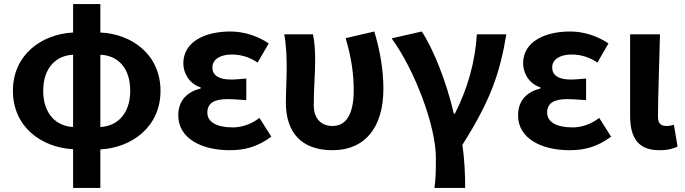

<svg xmlns="http://www.w3.org/2000/svg" viewBox="-20 -730 3391 951"><path d="M477 -459C566 -455 625 -392 625 -280C625 -169 563 -105 477 -101ZM342 -101C256 -105 194 -169 194 -280C194 -392 256 -455 342 -459ZM477 -710H342V-569C187 -561 44 -460 44 -280C44 -100 187 1 342 9V201H477V10C631 2 775 -100 775 -280C775 -460 633 -562 477 -569Z M1118 14C1190 14 1253 -1 1324 -53L1265 -146C1220 -111 1172 -99 1133 -99C1051 -99 1007 -127 1007 -172C1007 -218 1039 -239 1106 -239C1136 -239 1168 -236 1200 -234V-341C1174 -339 1147 -336 1124 -336C1062 -336 1032 -358 1032 -396C1032 -436 1071 -460 1128 -460C1173 -460 1217 -447 1256 -420L1311 -515C1256 -552 1188 -574 1121 -574C998 -574 888 -525 888 -416C888 -369 916 -316 974 -297V-292C908 -275 863 -234 863 -158C863 -46 976 14 1118 14Z M1627 14C1788 14 1879 -99 1879 -290C1879 -385 1862 -481 1834 -574L1692 -541C1722 -440 1732 -359 1732 -283C1732 -160 1692 -106 1627 -106C1575 -106 1534 -138 1534 -209C1534 -282 1541 -373 1541 -423C1541 -475 1539 -521 1530 -560H1388C1399 -499 1400 -437 1400 -393C1400 -335 1396 -278 1396 -221C1396 -78 1469 14 1627 14Z M2132 201H2284C2284 137 2281 57 2270 -12C2413 -238 2456 -370 2488 -560H2342C2333 -419 2295 -289 2233 -167H2228C2190 -330 2124 -492 2069 -574L1920 -540C2038 -377 2139 -102 2139 51C2139 124 2138 153 2132 201Z M2801 14C2873 14 2936 -1 3007 -53L2948 -146C2903 -111 2855 -99 2816 -99C2734 -99 2690 -127 2690 -172C2690 -218 2722 -239 2789 -239C2819 -239 2851 -236 2883 -234V-341C2857 -339 2830 -336 2807 -336C2745 -336 2715 -358 2715 -396C2715 -436 2754 -460 2811 -460C2856 -460 2900 -447 2939 -420L2994 -515C2939 -552 2871 -574 2804 -574C2681 -574 2571 -525 2571 -416C2571 -369 2599 -316 2657 -297V-292C2591 -275 2546 -234 2546 -158C2546 -46 2659 14 2801 14Z M3246 14C3290 14 3314 6 3336 -4L3318 -112C3306 -108 3293 -106 3284 -106C3254 -106 3239 -117 3239 -152C3239 -257 3246 -423 3249 -560H3101V-159C3101 -54 3135 14 3246 14Z"/></svg>

Font: Noto Sans Mono CJK JP Bold
Style: Regular
Weight: 700
Designer: Ryoko NISHIZUKA (kana & ideographs); Paul D. Hunt (Latin, Greek & Cyrillic); Wenlong ZHANG (bopomofo); Sandoll Communica
Foundry: Adobe Systems Incorporated
Version: Version 1.004;PS 1.004;hotconv 1.0.82;makeotf.lib2.5.63406